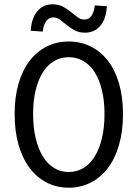

<svg xmlns="http://www.w3.org/2000/svg" viewBox="-20 -861 640 893"><path d="M300 12Q244 12 198 -11.5Q152 -35 118.5 -79Q85 -123 66.5 -186.5Q48 -250 48 -331Q48 -410 66.5 -473Q85 -536 118.5 -579Q152 -622 198 -645Q244 -668 300 -668Q355 -668 401.5 -645Q448 -622 481.5 -579Q515 -536 533.5 -473Q552 -410 552 -331Q552 -250 533.5 -186.5Q515 -123 481.5 -79Q448 -35 401.5 -11.5Q355 12 300 12ZM300 -61Q337 -61 368 -79.5Q399 -98 420.5 -133Q442 -168 454 -218Q466 -268 466 -331Q466 -393 454 -442Q442 -491 420.5 -525Q399 -559 368 -577Q337 -595 300 -595Q262 -595 231.5 -577Q201 -559 179.5 -525Q158 -491 146 -442Q134 -393 134 -331Q134 -268 146 -218Q158 -168 179.5 -133Q201 -98 231.5 -79.5Q262 -61 300 -61ZM375 -709Q347 -709 327 -720Q307 -731 290.5 -744.5Q274 -758 259.5 -769Q245 -780 227 -780Q208 -780 195 -763Q182 -746 179 -714L123 -718Q126 -775 153 -808Q180 -841 225 -841Q253 -841 273 -830Q293 -819 309.5 -805.5Q326 -792 340.5 -781Q355 -770 373 -770Q413 -770 421 -836L477 -832Q474 -774 447 -741.5Q420 -709 375 -709Z"/></svg>

Font: Source Code Pro
Style: Regular
Weight: 400
Monospace: yes
Designer: Paul D. Hunt, Teo Tuominen
Foundry: Adobe Systems Incorporated
Version: Version 2.030;PS 1.000;hotconv 16.6.51;makeotf.lib2.5.65220